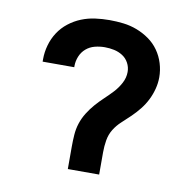

<svg xmlns="http://www.w3.org/2000/svg" viewBox="-66 -609 682 676"><g transform="rotate(10 275.0 -271.0)"><path d="M219 0V-80Q219 -101 220.5 -122.5Q222 -144 228.5 -164Q235 -184 246.5 -202.5Q258 -221 272 -237Q286 -253 301.5 -267.5Q317 -282 331.5 -297.5Q346 -313 356.5 -332.5Q367 -352 367 -373Q367 -390 359 -405Q351 -420 337 -429Q323 -438 306.5 -441.5Q290 -445 273 -445Q255 -445 237.5 -440.5Q220 -436 206.5 -424.5Q193 -413 186 -396Q179 -379 179 -361V-357H66V-366Q66 -391 73 -416Q80 -441 94 -462.5Q108 -484 128.5 -500Q149 -516 172.5 -525.5Q196 -535 221.5 -538.5Q247 -542 273 -542Q298 -542 323 -539Q348 -536 371.5 -527Q395 -518 415.5 -503.5Q436 -489 450.5 -468.5Q465 -448 472.5 -423.5Q480 -399 480 -374Q480 -353 474.5 -332Q469 -311 459.5 -292Q450 -273 436.5 -256Q423 -239 407.5 -224Q392 -209 376 -194.5Q360 -180 349 -162Q338 -144 334.5 -122.5Q331 -101 331 -80V0Z"/></g></svg>

Font: Lode Term
Style: Bold
Weight: 700
Monospace: yes
Designer: Belleve Invis
Foundry: Belleve Invis
Version: Version 29.2.0